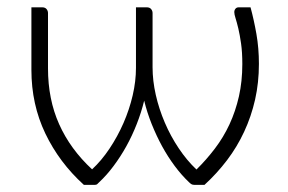

<svg xmlns="http://www.w3.org/2000/svg" viewBox="-20 -518 808 538"><path d="M682 -497.5Q691.5 -462.5 698.5 -422.8Q705.5 -383 705.5 -339Q705.5 -286.5 694.8 -239Q684 -191.5 664.2 -149Q644.5 -106.5 616.2 -69.2Q588 -32 553 0H524.5Q519.5 0 516.2 -2Q513 -4 509 -8Q488.5 -27.5 469.5 -53Q450.5 -78.5 434.2 -108.2Q418 -138 405 -170.5Q392 -203 384 -236Q376 -203 363.2 -170.5Q350.5 -138 334 -108.2Q317.5 -78.5 298.2 -52.8Q279 -27 258 -7.5Q254.5 -3.5 252.2 -1.8Q250 0 245.5 0H215Q146 -62.5 107 -144Q68 -225.5 68 -322V-497.5H98Q106.5 -497.5 110.5 -492.5Q114.5 -487.5 114.5 -481.5V-326.5Q114.5 -239.5 145.8 -169.8Q177 -100 238 -43.5Q264.5 -68 287 -101.8Q309.5 -135.5 326 -173.2Q342.5 -211 351.8 -250.8Q361 -290.5 361 -328V-497.5H391Q399.5 -497.5 403.5 -492.5Q407.5 -487.5 407.5 -481.5V-329.5Q407.5 -292 416.5 -252.2Q425.5 -212.5 441.8 -174.5Q458 -136.5 480.8 -102.5Q503.5 -68.5 530.5 -43Q558.5 -70.5 582.2 -101.8Q606 -133 623 -169.5Q640 -206 649.5 -248Q659 -290 659 -338.5Q659 -371.5 655.5 -396Q652 -420.5 647.8 -438.2Q643.5 -456 640 -467Q636.5 -478 636.5 -484Q636.5 -489.5 639.8 -493.5Q643 -497.5 649 -497.5Z"/></svg>

Font: Lato 2
Style: Regular
Weight: 300
Designer: Lukasz Dziedzic with Adam Twardoch and Botio Nikoltchev
Foundry: tyPoland Lukasz Dziedzic
Version: Version 2.015; 2015-08-06; http://www.latofonts.com/